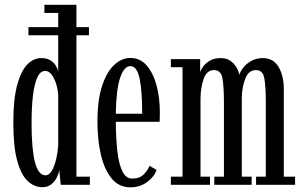

<svg xmlns="http://www.w3.org/2000/svg" viewBox="-20 -770 1256 800"><path d="M156.5 10Q122.5 10 95 -16Q67.5 -42 51.5 -101Q35.5 -160 35.5 -259Q35.5 -355.5 51.2 -414.5Q67 -473.5 93.2 -500.8Q119.5 -528 151.5 -528Q176.5 -528 191.2 -518Q206 -508 213.2 -495Q220.5 -482 222.5 -472.5V-623H98.5V-657H222.5V-716H165V-750H298.5V-657H350.5V-623H298.5V-34H354.5V0H233L227 -62.5Q225.5 -49 217.5 -32Q209.5 -15 194.2 -2.5Q179 10 156.5 10ZM170 -39.5Q185 -39.5 196.2 -59Q207.5 -78.5 214.2 -108Q221 -137.5 222.5 -167.5V-376Q219.5 -414.5 204.2 -444.5Q189 -474.5 168 -474.5Q147.5 -474.5 135 -446.2Q122.5 -418 117 -369Q111.5 -320 111.5 -257Q111.5 -150 125.5 -94.8Q139.5 -39.5 170 -39.5Z M523.5 10.5Q475 10.5 444.8 -26.8Q414.5 -64 400.2 -126.2Q386 -188.5 386 -263Q386 -352.5 405.2 -411.5Q424.5 -470.5 455.8 -499.5Q487 -528.5 523 -528.5Q565 -528.5 592.2 -496Q619.5 -463.5 632.8 -412.2Q646 -361 646 -303.5Q646 -293 645.8 -282.8Q645.5 -272.5 645 -262.5H462.5Q463 -193.5 469 -140.2Q475 -87 489.8 -56.5Q504.5 -26 531 -26Q562.5 -26 579.5 -43.8Q596.5 -61.5 603 -79L632.5 -62Q623 -34 593.2 -11.8Q563.5 10.5 523.5 10.5ZM523 -494.5Q497 -494.5 480.5 -445.8Q464 -397 462.5 -296H572.5Q572.5 -390 561.8 -442.2Q551 -494.5 523 -494.5Z M692 0V-34H740.5V-490H692V-523.5H814V-467Q815 -476 824.8 -490.5Q834.5 -505 853 -516.5Q871.5 -528 899 -528Q927 -528 944 -513.8Q961 -499.5 968.8 -482.8Q976.5 -466 978 -458.5Q981 -472.5 993.8 -488.5Q1006.5 -504.5 1027.2 -516.2Q1048 -528 1075 -528Q1119 -528 1140.8 -491Q1162.5 -454 1162.5 -400V-34H1209.5V0H1047V-34H1087.5V-345.5Q1087.5 -408.5 1081.5 -443.2Q1075.5 -478 1046.5 -478Q1016 -478 1002.2 -442.8Q988.5 -407.5 987.5 -363.5V-34H1028.5V0H873V-34H913V-345.5Q913 -408.5 907 -443.2Q901 -478 871.5 -478Q841.5 -478 828.8 -442Q816 -406 815.5 -359.5V-34H855V0Z"/></svg>

Font: Imbue 10pt
Style: Regular
Weight: 400
Designer: Tyler Finck
Foundry: Etcetera Type Company
Version: Version 1.102; ttfautohint (v1.8.3)